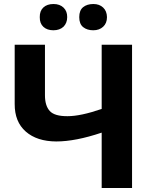

<svg xmlns="http://www.w3.org/2000/svg" viewBox="-20 -937 768 957"><path d="M316.9 -357.9Q381.8 -357.9 486.8 -394V-713.9H638.2V0H486.8V-275.9Q356.4 -231.9 260.3 -231.9Q164.1 -232.4 108.4 -281.2Q52.7 -330.1 53.2 -418.9V-713.9H204.1V-461.9Q204.1 -410.2 228 -383.8Q252 -357.4 316.9 -357.9ZM445.3 -917Q475.6 -917 494.1 -899.4Q512.7 -881.8 513.2 -851.6Q513.2 -821.3 494.1 -803.7Q475.1 -786.1 444.8 -786.1Q414.1 -786.1 394.5 -801.8Q375 -817.4 375 -851.6Q375 -885.7 394.5 -901.4Q414.1 -917 445.3 -917ZM178.2 -851.6Q177.7 -882.8 196.3 -899.9Q214.8 -917 246.6 -917Q278.3 -917 296.9 -898.9Q315.4 -880.9 314.9 -851.6Q314.9 -822.3 296.4 -803.7Q277.3 -786.1 246.1 -786.1Q214.8 -786.1 196.3 -803.2Q177.7 -820.3 178.2 -851.6Z"/></svg>

Font: NotoSans-Bold
Style: Bold
Weight: 700
Designer: Monotype Design team
Foundry: Monotype Imaging Inc.
Version: Version 1.04